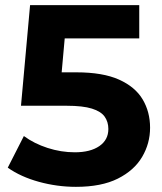

<svg xmlns="http://www.w3.org/2000/svg" viewBox="-20 -720 635 752"><path d="M277.4 11.8Q204.2 11.8 132.6 -7.8Q61 -27.5 10.4 -63.3L73.5 -187.2Q113.7 -157.6 166.3 -140.6Q218.9 -123.5 273.2 -123.5Q333.7 -123.5 369.1 -147.8Q404.4 -172.1 404.4 -214.7Q404.4 -242.4 390 -263Q375.6 -283.5 340.1 -294.6Q304.6 -305.8 241.1 -305.8H62.2L97.8 -700H525.4V-569.7H156.1L240.1 -643.5L214.9 -362.9L130.9 -436.7H278.8Q382.8 -436.7 446.2 -408.2Q509.6 -379.7 538.7 -330.7Q567.8 -281.7 567.8 -219.7Q567.8 -158.3 536.7 -105.5Q505.6 -52.6 441.5 -20.4Q377.3 11.8 277.4 11.8Z"/></svg>

Font: Montserrat Alternates Thin
Style: Regular
Weight: 100
Designer: Julieta Ulanovsky
Foundry: Julieta Ulanovsky
Version: Version 9.000